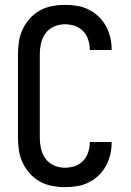

<svg xmlns="http://www.w3.org/2000/svg" viewBox="-20 -763 540 791"><path d="M247 8Q221 8 194.5 3Q168 -2 144.5 -15Q121 -28 103 -48Q85 -68 73.5 -92.5Q62 -117 58 -143.5Q54 -170 54 -196V-539Q54 -565 58 -591.5Q62 -618 73.5 -642.5Q85 -667 103 -687Q121 -707 144.5 -720Q168 -733 194.5 -738Q221 -743 247 -743Q272 -743 297 -739Q322 -735 344.5 -724Q367 -713 385.5 -695.5Q404 -678 416 -656Q428 -634 434 -609.5Q440 -585 440 -560V-557H350V-558Q350 -579 343.5 -599Q337 -619 322.5 -634.5Q308 -650 288 -656.5Q268 -663 247 -663Q224 -663 202.5 -653.5Q181 -644 167.5 -625.5Q154 -607 149 -584.5Q144 -562 144 -539V-196Q144 -173 149 -150.5Q154 -128 167.5 -109.5Q181 -91 202.5 -81.5Q224 -72 247 -72Q268 -72 288 -78.5Q308 -85 322.5 -100.5Q337 -116 343.5 -136Q350 -156 350 -177V-178H440V-175Q440 -150 434 -125.5Q428 -101 416 -79Q404 -57 385.5 -39.5Q367 -22 344.5 -11Q322 0 297 4Q272 8 247 8Z"/></svg>

Font: Iosevka Curly Medium
Style: Regular
Weight: 500
Monospace: yes
Designer: Belleve Invis
Foundry: Belleve Invis
Version: Version 22.1.2; ttfautohint (v1.8.4)